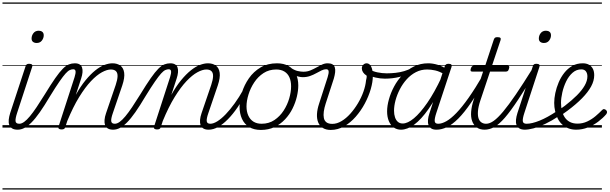

<svg xmlns="http://www.w3.org/2000/svg" viewBox="-20 -1030 4921 1550"><path d="M123 17Q95 17 78.5 7Q62 -3 55 -21Q48 -39 50.5 -63.5Q53 -88 62 -117L186 -494Q190 -506 196 -510.5Q202 -515 215 -515Q232 -515 238 -508.5Q244 -502 240 -491L118 -118Q103 -72 105.5 -51.5Q108 -31 136 -31Q147 -31 151.5 -23.5Q156 -16 154 -7Q152 2 144.5 9.5Q137 17 123 17ZM276 -683Q258 -683 246.5 -692Q235 -701 235 -719Q235 -743 250 -762.5Q265 -782 293 -782Q310 -782 321.5 -773Q333 -764 333 -745Q333 -722 318 -702.5Q303 -683 276 -683ZM0 490H300V500H0ZM0 -20H300V0H0ZM0 -505H300V-500H0ZM0 -1010H300V-1000H0Z M122 17Q111 17 107 9.5Q103 2 105.5 -7Q108 -16 116 -23.5Q124 -31 136 -31Q154 -31 175 -46Q196 -61 221 -91Q246 -121 275.5 -165Q305 -209 341 -267Q391 -349 426 -399Q461 -449 487 -475Q513 -501 536 -510Q559 -519 584 -519Q594 -519 596 -511.5Q598 -504 594.5 -495Q591 -486 585 -478.5Q579 -471 573 -471Q558 -471 543.5 -464.5Q529 -458 509.5 -436.5Q490 -415 459.5 -371Q429 -327 383 -252Q338 -176 301.5 -124Q265 -72 234.5 -41.5Q204 -11 177 3Q150 17 122 17ZM300 490H400V500H300ZM300 -20H400V0H300ZM300 -505H400V-500H300ZM300 -1010H400V-1000H300Z M893 17Q867 17 850.5 7Q834 -3 828 -20.5Q822 -38 824 -62.5Q826 -87 836 -116L914 -344Q928 -386 929 -413.5Q930 -441 916.5 -455Q903 -469 875 -469Q844 -469 802.5 -446.5Q761 -424 714.5 -375Q668 -326 619 -246.5Q570 -167 523 -53L507 -4Q504 6 497.5 10.5Q491 15 476 15Q464 15 456.5 10Q449 5 452 -6L582 -407Q592 -439 590 -455Q588 -471 570 -471Q560 -471 556 -478.5Q552 -486 554 -495Q556 -504 563.5 -511.5Q571 -519 583 -519Q608 -519 622.5 -510Q637 -501 642.5 -484.5Q648 -468 646 -445.5Q644 -423 635 -396L592 -264Q631 -334 671 -382.5Q711 -431 749 -461.5Q787 -492 822.5 -505.5Q858 -519 888 -519Q926 -519 951.5 -500.5Q977 -482 982.5 -442.5Q988 -403 967 -340L891 -117Q875 -71 878 -51Q881 -31 907 -31Q917 -31 921 -23.5Q925 -16 923.5 -7Q922 2 914.5 9.5Q907 17 893 17ZM400 490H1071V500H400ZM400 -20H1071V0H400ZM400 -505H1071V-500H400ZM400 -1010H1071V-1000H400Z M893 17Q882 17 878 9.5Q874 2 876.5 -7Q879 -16 887 -23.5Q895 -31 907 -31Q925 -31 946 -46Q967 -61 992 -91Q1017 -121 1046.5 -165Q1076 -209 1112 -267Q1162 -349 1197 -399Q1232 -449 1258 -475Q1284 -501 1307 -510Q1330 -519 1355 -519Q1365 -519 1367 -511.5Q1369 -504 1365.5 -495Q1362 -486 1356 -478.5Q1350 -471 1344 -471Q1329 -471 1314.5 -464.5Q1300 -458 1280.5 -436.5Q1261 -415 1230.5 -371Q1200 -327 1154 -252Q1109 -176 1072.5 -124Q1036 -72 1005.5 -41.5Q975 -11 948 3Q921 17 893 17ZM1071 490H1171V500H1071ZM1071 -20H1171V0H1071ZM1071 -505H1171V-500H1071ZM1071 -1010H1171V-1000H1071Z M1664 17Q1638 17 1621.5 7Q1605 -3 1599 -20.5Q1593 -38 1595 -62.5Q1597 -87 1607 -116L1685 -344Q1699 -386 1700 -413.5Q1701 -441 1687.5 -455Q1674 -469 1646 -469Q1615 -469 1573.5 -446.5Q1532 -424 1485.5 -375Q1439 -326 1390 -246.5Q1341 -167 1294 -53L1278 -4Q1275 6 1268.5 10.5Q1262 15 1247 15Q1235 15 1227.5 10Q1220 5 1223 -6L1353 -407Q1363 -439 1361 -455Q1359 -471 1341 -471Q1331 -471 1327 -478.5Q1323 -486 1325 -495Q1327 -504 1334.5 -511.5Q1342 -519 1354 -519Q1379 -519 1393.5 -510Q1408 -501 1413.5 -484.5Q1419 -468 1417 -445.5Q1415 -423 1406 -396L1363 -264Q1402 -334 1442 -382.5Q1482 -431 1520 -461.5Q1558 -492 1593.5 -505.5Q1629 -519 1659 -519Q1697 -519 1722.5 -500.5Q1748 -482 1753.5 -442.5Q1759 -403 1738 -340L1662 -117Q1646 -71 1649 -51Q1652 -31 1678 -31Q1688 -31 1692 -23.5Q1696 -16 1694.5 -7Q1693 2 1685.5 9.5Q1678 17 1664 17ZM1171 490H1842V500H1171ZM1171 -20H1842V0H1171ZM1171 -505H1842V-500H1171ZM1171 -1010H1842V-1000H1171Z M1664 17Q1653 17 1648 9.5Q1643 2 1644.5 -7Q1646 -16 1654.5 -23.5Q1663 -31 1678 -31Q1703 -31 1735 -51Q1767 -71 1802.5 -108Q1838 -145 1874.5 -195.5Q1911 -246 1945 -307Q1950 -316 1959 -315Q1968 -314 1974 -307.5Q1980 -301 1975 -292Q1938 -222 1899 -165Q1860 -108 1820 -67.5Q1780 -27 1741 -5Q1702 17 1664 17ZM1842 490V500ZM1842 -20V0ZM1842 -505V-500ZM1842 -1010V-1000Z M2086 19Q2030 19 1991.5 -4.5Q1953 -28 1933.5 -70.5Q1914 -113 1914 -168Q1914 -222 1933 -283Q1952 -344 1989.5 -398Q2027 -452 2083.5 -485.5Q2140 -519 2216 -519Q2271 -519 2309.5 -497Q2348 -475 2368 -434.5Q2388 -394 2388 -340Q2388 -298 2376.5 -249.5Q2365 -201 2341.5 -153.5Q2318 -106 2281.5 -67Q2245 -28 2196.5 -4.5Q2148 19 2086 19ZM2092 -31Q2151 -31 2195.5 -61Q2240 -91 2270 -137.5Q2300 -184 2315 -236Q2330 -288 2330 -333Q2330 -375 2316.5 -405.5Q2303 -436 2276 -452.5Q2249 -469 2210 -469Q2152 -469 2107.5 -440Q2063 -411 2032.5 -365Q2002 -319 1986 -267Q1970 -215 1970 -171Q1970 -129 1984.5 -97Q1999 -65 2026 -48Q2053 -31 2092 -31ZM1842 490H2443V500H1842ZM1842 -20H2443V0H1842ZM1842 -505H2443V-500H1842ZM1842 -1010H2443V-1000H1842Z M2424 -407Q2407 -407 2386.5 -412.5Q2366 -418 2346.5 -427.5Q2327 -437 2312 -448Q2303 -455 2301 -463Q2299 -471 2302.5 -477.5Q2306 -484 2313 -486Q2320 -488 2330 -481Q2359 -462 2384 -456.5Q2409 -451 2430 -451Q2460 -451 2485.5 -461.5Q2511 -472 2534 -485Q2557 -498 2579.5 -508.5Q2602 -519 2625 -519Q2635 -519 2639.5 -511.5Q2644 -504 2642.5 -495Q2641 -486 2633.5 -478.5Q2626 -471 2613 -471Q2596 -471 2576 -461.5Q2556 -452 2533 -439Q2510 -426 2483 -416.5Q2456 -407 2424 -407ZM2444 490V500ZM2444 -20V0ZM2444 -505V-500ZM2444 -1010V-1000Z M2650 19Q2611 19 2585.5 2.5Q2560 -14 2548.5 -42.5Q2537 -71 2539 -109.5Q2541 -148 2556 -193L2625 -407Q2635 -439 2633 -455Q2631 -471 2613 -471Q2603 -471 2599 -478.5Q2595 -486 2597 -495Q2599 -504 2606.5 -511.5Q2614 -519 2626 -519Q2650 -519 2664 -510.5Q2678 -502 2683 -485.5Q2688 -469 2685.5 -446.5Q2683 -424 2675 -396L2609 -193Q2598 -159 2594 -129.5Q2590 -100 2594.5 -77.5Q2599 -55 2615.5 -42.5Q2632 -30 2663 -30Q2700 -30 2737.5 -52.5Q2775 -75 2808.5 -112.5Q2842 -150 2869.5 -196Q2897 -242 2914 -290Q2931 -338 2935 -381Q2937 -390 2939 -399.5Q2941 -409 2940 -419Q2920 -432 2910.5 -447Q2901 -462 2901 -478Q2901 -495 2912.5 -507Q2924 -519 2940 -519Q2952 -519 2961.5 -511.5Q2971 -504 2977.5 -490Q2984 -476 2987 -457.5Q2990 -439 2990 -418Q2990 -369 2973 -310.5Q2956 -252 2925 -194Q2894 -136 2851.5 -87.5Q2809 -39 2758 -10Q2707 19 2650 19ZM2443 490H3047V500H2443ZM2443 -20H3047V0H2443ZM2443 -505H3047V-500H2443ZM2443 -1010H3047V-1000H2443Z M3087 -395Q3050 -395 3011 -404Q2972 -413 2940 -434Q2935 -438 2935.5 -446Q2936 -454 2940.5 -461Q2945 -468 2951.5 -471.5Q2958 -475 2965 -470Q2988 -454 3026.5 -446Q3065 -438 3102 -438Q3137 -438 3173.5 -442Q3210 -446 3243.5 -456Q3277 -466 3304 -481Q3315 -487 3319.5 -481Q3324 -475 3323 -465.5Q3322 -456 3314 -451Q3261 -423 3205 -409Q3149 -395 3087 -395ZM3047 490V500ZM3047 -20V0ZM3047 -505V-500ZM3047 -1010V-1000Z M3217 17Q3184 17 3158.5 -1Q3133 -19 3119 -52.5Q3105 -86 3105 -131Q3105 -175 3119.5 -227.5Q3134 -280 3161.5 -331.5Q3189 -383 3229.5 -425.5Q3270 -468 3322 -493.5Q3374 -519 3437 -519Q3473 -519 3513 -507Q3553 -495 3585 -472L3571 -428Q3528 -454 3493 -461.5Q3458 -469 3428 -469Q3379 -469 3337.5 -447.5Q3296 -426 3263.5 -390Q3231 -354 3208 -309.5Q3185 -265 3173 -220Q3161 -175 3161 -136Q3161 -106 3169 -82.5Q3177 -59 3192.5 -46Q3208 -33 3231 -33Q3271 -33 3321.5 -75Q3372 -117 3429.5 -200Q3487 -283 3545 -407L3563 -369Q3500 -236 3440 -150.5Q3380 -65 3324 -24Q3268 17 3217 17ZM3504 17Q3477 17 3461.5 7Q3446 -3 3439.5 -20.5Q3433 -38 3435 -62.5Q3437 -87 3447 -116L3570 -494Q3575 -506 3581.5 -510.5Q3588 -515 3601 -515Q3619 -515 3624 -508Q3629 -501 3625 -489L3502 -117Q3487 -71 3489.5 -51Q3492 -31 3517 -31Q3527 -31 3531.5 -23.5Q3536 -16 3534.5 -7Q3533 2 3525.5 9.5Q3518 17 3504 17ZM3047 490H3682V500H3047ZM3047 -20H3682V0H3047ZM3047 -505H3682V-500H3047ZM3047 -1010H3682V-1000H3047Z M3504 17Q3493 17 3488 9.5Q3483 2 3484.5 -7Q3486 -16 3494.5 -23.5Q3503 -31 3518 -31Q3547 -31 3583.5 -51.5Q3620 -72 3664.5 -118Q3709 -164 3763 -240.5Q3817 -317 3882 -429Q3889 -439 3898 -438Q3907 -437 3912 -429Q3917 -421 3911 -410Q3841 -286 3784.5 -203.5Q3728 -121 3680 -73Q3632 -25 3588.5 -4Q3545 17 3504 17ZM3682 490V500ZM3682 -20V0ZM3682 -505V-500ZM3682 -1010V-1000Z M3893 17Q3853 17 3828 -2Q3803 -21 3791.5 -53Q3780 -85 3783.5 -128.5Q3787 -172 3803 -221L3880 -452H3793Q3782 -452 3779.5 -458.5Q3777 -465 3781 -477Q3785 -489 3791 -494.5Q3797 -500 3807 -500H3897L3966 -709Q3970 -721 3976 -725.5Q3982 -730 3996 -730Q4014 -730 4019.5 -724Q4025 -718 4021 -706L3952 -500H4077Q4088 -500 4090.5 -494Q4093 -488 4089 -476Q4086 -463 4080 -457.5Q4074 -452 4063 -452H3936L3858 -219Q3841 -168 3838.5 -132Q3836 -96 3843.5 -74Q3851 -52 3867 -41.5Q3883 -31 3903 -31Q3913 -31 3918 -23.5Q3923 -16 3922.5 -7Q3922 2 3915 9.5Q3908 17 3893 17ZM3682 490H4070V500H3682ZM3682 -20H4070V0H3682ZM3682 -505H4070V-500H3682ZM3682 -1010H4070V-1000H3682Z M3891 17Q3880 17 3875 9.5Q3870 2 3871.5 -7Q3873 -16 3881.5 -23.5Q3890 -31 3905 -31Q3933 -31 3966 -54.5Q3999 -78 4042.5 -130Q4086 -182 4144 -267Q4202 -352 4279 -476Q4285 -486 4294.5 -485Q4304 -484 4309.5 -476Q4315 -468 4309 -459Q4224 -318 4163 -225.5Q4102 -133 4056 -80Q4010 -27 3971 -5Q3932 17 3891 17ZM4069 490V500ZM4069 -20V0ZM4069 -505V-500ZM4069 -1010V-1000Z M4218 17Q4190 17 4173.5 7Q4157 -3 4150 -21Q4143 -39 4145.5 -63.5Q4148 -88 4157 -117L4281 -494Q4285 -506 4291 -510.5Q4297 -515 4310 -515Q4327 -515 4333 -508.5Q4339 -502 4335 -491L4213 -118Q4198 -72 4200.5 -51.5Q4203 -31 4231 -31Q4242 -31 4246.5 -23.5Q4251 -16 4249 -7Q4247 2 4239.5 9.5Q4232 17 4218 17ZM4371 -683Q4353 -683 4341.5 -692Q4330 -701 4330 -719Q4330 -743 4345 -762.5Q4360 -782 4388 -782Q4405 -782 4416.5 -773Q4428 -764 4428 -745Q4428 -722 4413 -702.5Q4398 -683 4371 -683ZM4070 490H4395V500H4070ZM4070 -20H4395V0H4070ZM4070 -505H4395V-500H4070ZM4070 -1010H4395V-1000H4070Z M4215 17Q4203 17 4199 9.5Q4195 2 4198 -7Q4201 -16 4209.5 -23.5Q4218 -31 4231 -31Q4274 -31 4336 -56Q4398 -81 4476 -133Q4483 -137 4489 -134Q4495 -131 4498.5 -123Q4502 -115 4501 -107Q4500 -99 4492 -93Q4433 -54 4381 -29.5Q4329 -5 4287.5 6Q4246 17 4215 17ZM4395 490V500ZM4395 -20V0ZM4395 -505V-500ZM4395 -1010V-1000Z M4477 -131Q4493 -142 4508.5 -153.5Q4524 -165 4540 -176Q4597 -220 4637.5 -260.5Q4678 -301 4700 -339.5Q4722 -378 4722 -413Q4722 -438 4710 -454Q4698 -470 4673 -470Q4633 -470 4602 -442.5Q4571 -415 4550.5 -372.5Q4530 -330 4519.5 -283.5Q4509 -237 4509 -200Q4509 -166 4516.5 -135.5Q4524 -105 4540 -81.5Q4556 -58 4581.5 -45Q4607 -32 4642 -32Q4684 -32 4721 -49.5Q4758 -67 4788.5 -93Q4819 -119 4840 -141Q4848 -150 4857 -149Q4866 -148 4873 -141Q4879 -135 4880.5 -127.5Q4882 -120 4875 -109Q4848 -77 4809.5 -48Q4771 -19 4725.5 -1Q4680 17 4631 17Q4596 17 4567.5 5.5Q4539 -6 4517.5 -26Q4496 -46 4482.5 -73.5Q4469 -101 4461.5 -133Q4454 -165 4454 -199Q4454 -236 4463 -279Q4472 -322 4490 -364.5Q4508 -407 4535.5 -442Q4563 -477 4600 -498Q4637 -519 4685 -519Q4714 -519 4734.5 -507.5Q4755 -496 4766 -475Q4777 -454 4777 -423Q4777 -378 4752 -332Q4727 -286 4679 -237Q4631 -188 4561 -136Q4544 -124 4527.5 -112Q4511 -100 4494 -89ZM4395 490H4839V500H4395ZM4395 -20H4839V0H4395ZM4395 -505H4839V-500H4395ZM4395 -1010H4839V-1000H4395Z"/></svg>

Font: Playwrite US Trad Guides
Style: Regular
Weight: 400
Designer: Veronika Burian, José Scaglione
Foundry: TypeTogether
Version: Version 1.003